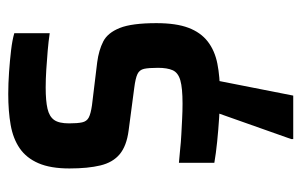

<svg xmlns="http://www.w3.org/2000/svg" viewBox="-156 -402 748 477"><g transform="rotate(-90 218.5 -164.0)"><path d="M223 8Q196 8 165 6Q134 4 104.5 1Q75 -2 52 -6V-94Q67 -93 85 -91Q103 -89 122.5 -88Q142 -87 161.5 -86Q181 -85 199 -85Q238 -85 257 -90.5Q276 -96 282 -109.5Q288 -123 288 -146Q288 -169 285.5 -180.5Q283 -192 272.5 -197Q262 -202 238 -205L132 -219Q94 -224 73.5 -241Q53 -258 45.5 -289Q38 -320 38 -366Q38 -413 51 -443Q64 -473 88 -489.5Q112 -506 146 -512Q180 -518 223 -518Q249 -518 277.5 -516Q306 -514 331.5 -511Q357 -508 374 -503V-415Q354 -418 330.5 -420Q307 -422 283.5 -423.5Q260 -425 239 -425Q206 -425 186.5 -420.5Q167 -416 158.5 -404Q150 -392 150 -367Q150 -346 152.5 -334.5Q155 -323 164.5 -318Q174 -313 195 -310L302 -297Q332 -293 353.5 -282Q375 -271 387 -241Q399 -211 399 -150Q399 -101 387.5 -70.5Q376 -40 353.5 -22.5Q331 -5 298.5 1.5Q266 8 223 8ZM111 190V185L181 -13H258V-8L219 190Z"/></g></svg>

Font: Saira SemiCondensed SemiBold
Style: Regular
Weight: 600
Width: 4
Designer: Hector Gatti with collaboration of the Omnibus-Type team
Foundry: Omnibus-Type
Version: Version 1.101